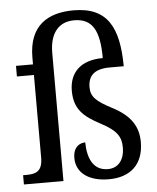

<svg xmlns="http://www.w3.org/2000/svg" viewBox="-54 -809 710 866"><g transform="rotate(-5 301.0 -376.5)"><path d="M404 10C502 10 562 -44 562 -145C562 -209 535 -264 447 -309C374 -347 353 -369 353 -411C353 -463 382 -492 451 -492H515C514 -666 466 -763 311 -763C196 -763 108 -713 108 -567V-536H31V-488H108V-114C108 -51 77 -42 36 -42H20V0H199V-580C199 -664 236 -718 310 -718C393 -718 424 -661 424 -537C322 -537 272 -483 272 -402C272 -319 313 -283 389 -243C462 -205 479 -174 479 -128C479 -68 448 -36 404 -36C337 -36 313 -93 312 -165C289 -165 257 -151 257 -99C257 -29 317 10 404 10Z"/></g></svg>

Font: Noto Serif Sinhala SemiCondensed
Style: Regular
Weight: 400
Width: 4
Designer: Jelle Bosma - Monotype Design Team
Foundry: Monotype Imaging Inc.
Version: Version 2.007